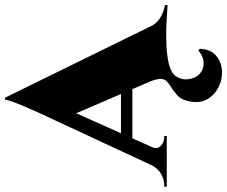

<svg xmlns="http://www.w3.org/2000/svg" viewBox="-130 -576 879 742"><g transform="rotate(-90 309.0 -205.5)"><path d="M113 -62Q101 -37 115.5 -23.5Q130 -10 147 -10H154V0H-42V-10Q-42 -10 -38 -10Q-34 -10 -34 -10Q-14 -10 7.5 -22Q29 -34 43 -62ZM302 -625V-485L87 -3H15L244 -495Q248 -504 255.5 -521Q263 -538 271.5 -558Q280 -578 286.5 -596Q293 -614 294 -625ZM302 -625 606 -5H390L223 -394ZM371 -177V-133H125V-177ZM437 7Q397 16 384 36.5Q371 57 373 80Q376 110 393.5 126.5Q411 143 436 142.5Q461 142 485 122L491 128Q489 169 465.5 189.5Q442 210 409.5 213Q377 216 346.5 202Q316 188 298 160Q280 132 287 91Q293 56 312.5 39.5Q332 23 357 7Q373 -4 374.5 -20Q376 -36 364 -66L579 -59Q591 -37 610.5 -25.5Q630 -14 645 -10.5Q660 -7 660 -7V3Q650 3 624.5 1Q599 -1 566 -2Q533 -3 498.5 -1Q464 1 437 7Z"/></g></svg>

Font: Cinzel Black
Style: Regular
Weight: 900
Designer: Natanael Gama
Version: Version 2.000